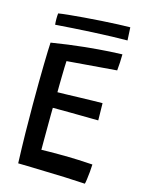

<svg xmlns="http://www.w3.org/2000/svg" viewBox="-121 -874 719 951"><g transform="rotate(15 239.0 -398.0)"><path d="M409.5 5.5Q355.5 2.5 304.2 0.2Q253 -2 198.5 -3Q166.5 -4 131.5 -5Q96.5 -6 64.5 -6.5Q61.5 -85 60.2 -161.5Q59 -238 59 -307Q59 -431.5 60.8 -513.2Q62.5 -595 64.5 -625.5Q154 -640 230.5 -647.8Q307 -655.5 358.5 -658.5Q410 -661.5 423.5 -661.5Q423.5 -638.5 422.2 -619.5Q421 -600.5 419 -578L164.5 -557.5Q163.5 -546 163 -524Q162.5 -502 162 -477Q161.5 -452 161.2 -430Q161 -408 161 -397Q175.5 -397 206.2 -398Q237 -399 273.5 -400Q310 -401 342 -401.8Q374 -402.5 391 -402.5L392.5 -314.5Q385 -314.5 362.5 -314.8Q340 -315 309.8 -315.5Q279.5 -316 248.5 -316.2Q217.5 -316.5 193.2 -316.5Q169 -316.5 159 -316.5Q158.5 -308 158.5 -281Q158.5 -254 158.2 -219.2Q158 -184.5 158 -152Q158 -119.5 158 -101Q168.5 -101.5 196.8 -101.8Q225 -102 249.5 -102Q298.5 -102 347.2 -100Q396 -98 421 -96Q420.5 -79 418.5 -57.8Q416.5 -36.5 414 -18.5Q411.5 -0.5 409.5 5.5ZM430 -734.5Q397.5 -734.5 351.8 -733Q306 -731.5 254.2 -729Q202.5 -726.5 152.8 -723.2Q103 -720 63.5 -717Q62 -731 62 -746.8Q62 -762.5 63.5 -775Q80.5 -778 114.8 -781.5Q149 -785 192.5 -788.5Q236 -792 280.5 -794.8Q325 -797.5 363.5 -799.2Q402 -801 426.5 -801Z"/></g></svg>

Font: Grandstander
Style: Regular
Weight: 400
Designer: Tyler Finck
Foundry: Etcetera Type Co
Version: Version 1.200; ttfautohint (v1.8.3)